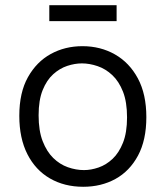

<svg xmlns="http://www.w3.org/2000/svg" viewBox="-20 -704 635 736"><path d="M299 12Q227 12 171.5 -20Q116 -52 85 -113Q54 -174 54 -260Q54 -349 87 -408Q120 -467 174.5 -497Q229 -527 296 -527Q365 -527 420.5 -495.5Q476 -464 508.5 -403.5Q541 -343 541 -255Q541 -167 509 -107.5Q477 -48 422.5 -18Q368 12 299 12ZM302 -52Q329 -52 358 -62Q387 -72 411.5 -95Q436 -118 451.5 -157Q467 -196 467 -254Q467 -313 451.5 -352.5Q436 -392 410.5 -416Q385 -440 354 -450.5Q323 -461 294 -461Q267 -461 238 -451.5Q209 -442 184 -419.5Q159 -397 143.5 -358.5Q128 -320 128 -262Q128 -203 143.5 -163Q159 -123 184 -98.5Q209 -74 240 -63Q271 -52 302 -52ZM169 -623V-684H427V-623Z"/></svg>

Font: Bricolage Grotesque Light
Style: Regular
Weight: 300
Designer: Mathieu Triay
Foundry: Atelier Triay
Version: Version 1.000;gftools[0.9.30]